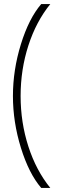

<svg xmlns="http://www.w3.org/2000/svg" viewBox="-20 -770 297 950"><path d="M44 -295Q44 -424 83.5 -551.5Q123 -679 184 -750H229Q159 -664 120.5 -545Q82 -426 82 -295Q82 -164 120.5 -45Q159 74 229 160H184Q123 89 83.5 -38.5Q44 -166 44 -295Z"/></svg>

Font: Thasadith
Style: Regular
Weight: 400
Designer: Cadson Demak Co.,Ltd.
Foundry: Cadson Demak Co.,Ltd.
Version: Version 1.000; ttfautohint (v1.6)